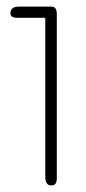

<svg xmlns="http://www.w3.org/2000/svg" viewBox="-20 -564 261 584"><path d="M152.8 -34.2Q152.8 -27.8 152.8 -21.7Q152.8 -15.6 151.4 -10.7Q149.9 -5.9 146.5 -2.9Q143.1 0 136.7 0Q129.4 0 125.7 -2.9Q122.1 -5.9 120.1 -10.7Q118.2 -15.6 117.9 -21.7Q117.7 -27.8 117.7 -34.2V-509.8H42.5Q37.6 -509.8 32.2 -509.8Q26.9 -509.8 22.2 -511Q17.6 -512.2 14.6 -515.1Q11.7 -518.1 11.7 -523.9Q11.7 -531.2 14.9 -535.4Q18.1 -539.6 22.7 -541.5Q27.3 -543.5 32.5 -543.7Q37.6 -543.9 41.5 -543.9H135.7Q143.1 -543.9 146.5 -540.8Q149.9 -537.6 151.4 -532.7Q152.8 -527.8 152.8 -521.7Q152.8 -515.6 152.8 -509.8Z"/></svg>

Font: Gruppo
Style: Regular
Weight: 400
Foundry: Vernon Adams
Version: Version 1.000